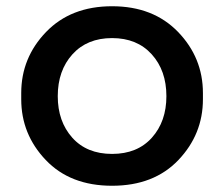

<svg xmlns="http://www.w3.org/2000/svg" viewBox="-20 -577 718 615"><path d="M48 -259V-279Q48 -392 127.5 -474.5Q207 -557 339 -557Q471 -557 550.5 -474.5Q630 -392 630 -279V-259Q630 -147 551.5 -64.5Q473 18 339 18Q205 18 126.5 -64.5Q48 -147 48 -259ZM513 -269Q513 -351 466 -403Q419 -455 339 -455Q259 -455 212 -403Q165 -351 165 -269Q165 -188 211.5 -136Q258 -84 339 -84Q420 -84 466.5 -136Q513 -188 513 -269Z"/></svg>

Font: Cazoo Sans Medium
Style: Regular
Weight: 500
Designer: Jonathan Barnbrook, Julián Moncada
Foundry: Barnbrook Fonts
Version: Version 2.000;Glyphs 3.3 (3337)